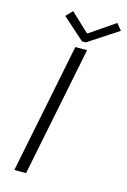

<svg xmlns="http://www.w3.org/2000/svg" viewBox="-134 -964 680 1027"><g transform="rotate(15 206.0 -451.0)"><path d="M54.2 0 199.2 -719.7H264.2L119.1 0ZM225.6 -758.3 104 -866.7 138.2 -902.3 239.3 -807.6H244.6L382.8 -902.3L412.1 -866.7L246.6 -758.3Z"/></g></svg>

Font: Reddit Sans Light
Style: Italic
Weight: 300
Italic angle: -11.25°
Designer: Stephen Hutchings
Version: Version 1.013